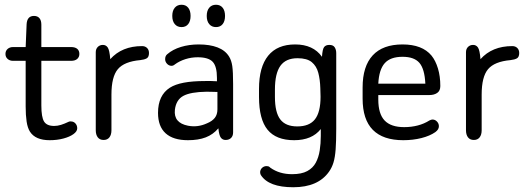

<svg xmlns="http://www.w3.org/2000/svg" viewBox="-20 -580 2212 808"><path d="M88 -324V-132Q88 -95 92 -68.5Q96 -42 106 -26Q129 10 189 10Q220 10 246.5 3Q273 -4 289 -15.5Q305 -27 305 -40Q305 -52 297.5 -60.5Q290 -69 278 -69Q276 -69 274 -69Q272 -69 270 -68Q251 -59 236.5 -54.5Q222 -50 208 -50Q177 -50 165.5 -68.5Q154 -87 154 -136V-324H279Q296 -324 305 -332Q314 -340 314 -353Q314 -367 305 -374.5Q296 -382 279 -382H154V-476Q154 -494 146 -503.5Q138 -513 123 -513Q94 -513 92 -478L88 -382H35Q21 -382 12 -374Q3 -366 3 -353Q3 -340 12 -332Q21 -324 35 -324Z M444 -331Q441 -369 433.5 -380Q426 -391 413 -391Q400 -391 391.5 -382.5Q383 -374 383 -360V-32Q383 -13 391.5 -2Q400 9 416 9Q432 9 440.5 -2Q449 -13 449 -32V-182Q449 -257 476 -289Q503 -321 570 -327Q588 -329 597.5 -334.5Q607 -340 607 -357Q607 -370 599 -378Q591 -386 578 -386Q493 -386 444 -331Z M893 -238Q878 -239 869.5 -239Q861 -239 855.5 -239Q850 -239 844 -239Q790 -239 753.5 -232Q717 -225 695 -211Q645 -179 645 -105Q645 -48 677 -19Q709 10 771 10Q815 10 846 -2Q877 -14 899 -40Q902 -10 909.5 -0.5Q917 9 929 9Q944 9 952.5 0.5Q961 -8 961 -23V-226Q961 -278 957.5 -302Q954 -326 944 -342Q928 -368 895.5 -380.5Q863 -393 816 -393Q776 -393 741.5 -382.5Q707 -372 684 -352Q675 -345 675 -331Q675 -320 683 -311.5Q691 -303 702 -303Q709 -303 716 -309Q735 -323 760 -331Q785 -339 812 -339Q857 -339 875 -320Q893 -301 893 -252ZM895 -193V-120Q895 -98 884 -84Q873 -70 851 -61Q812 -43 771 -51Q710 -63 716 -118Q721 -160 751.5 -176.5Q782 -193 849 -194Q869 -194 875.5 -193.5Q882 -193 895 -193ZM744 -560Q726 -560 715.5 -547.5Q705 -535 705 -513Q705 -491 715.5 -478.5Q726 -466 744 -466Q762 -466 772 -478.5Q782 -491 782 -513Q782 -535 772 -547.5Q762 -560 744 -560ZM889 -560Q871 -560 860.5 -547.5Q850 -535 850 -513Q850 -491 860.5 -478.5Q871 -466 889 -466Q907 -466 917 -478.5Q927 -491 927 -513Q927 -535 917 -547.5Q907 -560 889 -560Z M1330 -37V-8Q1330 24 1325.5 53Q1321 82 1309 104.5Q1297 127 1273 140Q1249 153 1209 153Q1156 153 1118 126Q1113 121 1109.5 120Q1106 119 1102 119Q1092 119 1084.5 125Q1077 131 1075 141Q1074 150 1078 157Q1111 208 1214 208Q1319 208 1365 142Q1377 125 1383.5 103.5Q1390 82 1392.5 48.5Q1395 15 1395 -38V-356Q1395 -371 1388.5 -381Q1382 -391 1366 -391Q1351 -391 1344 -382Q1337 -373 1335 -341Q1298 -393 1222 -393Q1147 -393 1108.5 -345.5Q1070 -298 1070 -206V-172Q1070 -78 1106 -34Q1142 10 1218 10Q1293 10 1330 -37ZM1328 -209 1329 -173Q1329 -108 1305.5 -78Q1282 -48 1231 -48Q1182 -48 1159.5 -77.5Q1137 -107 1137 -172V-203Q1137 -271 1160 -303Q1183 -335 1232 -335Q1272 -335 1292 -318.5Q1312 -302 1319.5 -273.5Q1327 -245 1328 -209Z M1572 -180H1787Q1807 -180 1820 -189Q1833 -198 1833 -218Q1833 -259 1823 -292Q1813 -325 1796 -346Q1757 -393 1674 -393Q1591 -393 1548.5 -347Q1506 -301 1506 -212V-165Q1506 -77 1549 -33.5Q1592 10 1677 10Q1718 10 1753.5 1Q1789 -8 1812 -24Q1820 -30 1823.5 -36Q1827 -42 1827 -49Q1827 -60 1819 -68.5Q1811 -77 1800 -77Q1795 -77 1787 -73Q1765 -59 1738 -52Q1711 -45 1681 -45Q1625 -45 1598.5 -73Q1572 -101 1572 -161ZM1770 -228H1572Q1575 -287 1599 -314Q1623 -341 1674 -341Q1723 -341 1745 -315.5Q1767 -290 1770 -228Z M2002 -331Q1999 -369 1991.5 -380Q1984 -391 1971 -391Q1958 -391 1949.5 -382.5Q1941 -374 1941 -360V-32Q1941 -13 1949.5 -2Q1958 9 1974 9Q1990 9 1998.5 -2Q2007 -13 2007 -32V-182Q2007 -257 2034 -289Q2061 -321 2128 -327Q2146 -329 2155.5 -334.5Q2165 -340 2165 -357Q2165 -370 2157 -378Q2149 -386 2136 -386Q2051 -386 2002 -331Z"/></svg>

Font: Beiruti
Style: Regular
Weight: 400
Version: Version 1.00